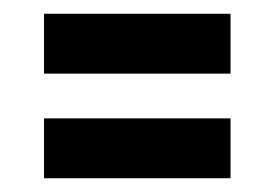

<svg xmlns="http://www.w3.org/2000/svg" viewBox="-20 -441 399 279"><path d="M44 -334V-421H315V-334ZM44 -182V-269H315V-182Z"/></svg>

Font: Bricolage Grotesque 24pt Condensed Medium
Style: Regular
Weight: 500
Width: 3
Designer: Mathieu Triay
Foundry: Atelier Triay
Version: Version 1.001;gftools[0.9.33.dev8+g029e19f]